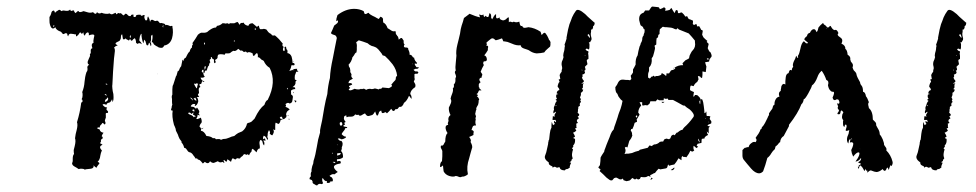

<svg xmlns="http://www.w3.org/2000/svg" viewBox="-20 -532 2980 586"><path d="M142 -445Q135 -445 132 -459Q131 -462 131 -470V-480Q132 -481 134 -485L136 -490Q137 -497 141 -499Q145 -501 146 -498L147 -495L148 -493L152 -497L157 -500Q162 -505 167 -498Q171 -500 174 -500L181 -499Q190 -498 194 -503Q196 -497 199 -499L202 -500H206Q206 -495 211 -492Q218 -500 220 -498L221 -496L224 -495Q228 -495 235 -498L242 -496L249 -494Q257 -492 264 -495Q266 -492 270 -490Q274 -489 276 -495Q282 -488 290 -493L296 -491L302 -490Q307 -489 315 -491Q319 -487 324 -489L328 -491Q332 -493 333 -493L335 -488L336 -489L338 -490L340 -492Q341 -493 345 -491Q348 -493 351 -490L354 -487L357 -485Q358 -485 359 -486Q361 -488 362 -490Q366 -490 367 -489L371 -485Q374 -482 379 -483Q380 -489 388 -487Q387 -485 387 -482Q389 -480 390 -480Q393 -480 394 -481Q396 -483 396 -486L402 -487H409Q410 -483 414 -484L417 -486Q421 -486 422 -485Q419 -480 422 -474Q424 -467 429 -471L430 -477Q430 -480 432 -482Q436 -474 436 -474L438 -465Q440 -474 447 -471L450 -469L453 -468Q455 -467 459 -469Q461 -469 463 -467L466 -464Q467 -460 472 -462L476 -461L480 -460Q484 -459 485 -455Q488 -458 500 -452Q501 -453 505 -453Q508 -453 506 -451Q510 -433 505 -415Q499 -396 481 -393Q478 -385 471 -386L465 -387L460 -390L456 -392L452 -395Q449 -396 447 -402L445 -403H443Q447 -417 445 -426Q440 -424 441 -417V-410Q441 -408 439 -404Q444 -395 440 -391Q440 -392 438.5 -396Q437 -400 436 -402Q434 -400 433 -398V-396L432 -394Q427 -392 426 -399L424 -406Q423 -408 420 -411Q420 -410 418 -400Q415 -404 413 -415L412 -422V-429Q409 -428 407 -421L406 -415L405 -409L407 -406L410 -403Q413 -398 412 -397Q407 -403 399 -398L395 -402V-406L394 -410Q392 -419 387 -412V-413Q381 -403 378 -412Q377 -413 375 -411L374 -409L373 -408L371 -410L368 -411Q365 -412 364 -415Q357 -409 355 -414L354 -420L353 -427Q349 -427 349 -418Q349 -413 347 -411Q346 -407 340 -405Q326 -399 339 -394Q337 -392 336 -392H334L333 -391Q330 -388 328 -387Q332 -382 330 -371L329 -362L328 -354Q327 -340 325 -313L324 -293L323 -274Q322 -271 323 -262L324 -254L326 -245Q328 -224 323 -221Q323 -228 322 -229Q319 -223 316 -220Q312 -218 310 -218Q305 -216 305 -212Q298 -215 296 -214Q292 -214 294 -211L298 -207Q302 -204 307 -204Q304 -199 305 -198L306 -196L308 -194Q312 -190 308 -187Q305 -188 303.5 -186.5Q302 -185 303 -181V-173Q302 -171 301 -167.5Q300 -164 300 -163Q304 -156 300 -152L298 -153L296 -155Q294 -158 292 -156L290 -153L287 -150Q284 -147 285 -143Q279 -144 276 -141Q279 -138 284 -137Q286 -128 296 -127Q289 -117 291 -115H292L293 -114Q294 -113 293 -109Q288 -107 288 -103V-99Q287 -97 285 -95L289 -93L293 -90Q279 -85 291 -73Q290 -71 288 -65L286 -56Q285 -45 278 -38Q286 -35 282 -31L280 -29L278 -26Q275 -23 275 -20Q268 -23 266 -28Q267 -18 257 -17L248 -16Q247 -16 243.5 -15.5Q240 -15 239 -14Q236 -17 230 -17H225L220 -16L214 -20L207 -24Q200 -28 200 -34Q202 -38 202 -41V-48Q202 -58 206 -62Q205 -66 205 -74L208 -86Q212 -102 209 -110L211 -123L214 -135Q218 -151 215 -159Q224 -188 228 -219Q232 -220 232 -224Q232 -228 229 -229Q232 -234 232 -240V-246L231 -251Q237 -266 238 -282L240 -297Q242 -307 244 -312Q246 -314 247 -318V-323Q245 -331 252 -334Q244 -339 250 -350L252 -355L254 -359Q256 -364 254 -367Q257 -368 257 -371V-376Q256 -383 262 -385Q260 -391 260 -395Q262 -401 266 -402Q264 -406 266 -414L267 -419L268 -423Q267 -430 251 -424Q252 -429 250.5 -431.5Q249 -434 247 -433Q241 -431 239 -423L236 -426L235 -429V-431Q235 -436 230 -428Q229 -430 227 -432Q226 -433 225 -433Q223 -433 220 -427L216 -423Q214 -421 212 -421V-427Q208 -427 205 -428L197 -429Q190 -430 188 -421Q186 -423 186 -425L185 -429Q182 -432 178 -430L175 -428Q172 -428 171 -429Q170 -431 166 -435L159 -438Q150 -443 149 -449Q145 -445 142 -445ZM308 -235 306 -231 302 -228Q299 -223 301 -221Q308 -223 309 -227Q312 -230 308 -235ZM377 -416Q381 -419 378 -425Q375 -421 377 -416ZM299 -245 301 -243 303 -241Q304 -240 306 -241Q303 -246 299 -245ZM143 -450Q147 -451 145 -456Q141 -452 143 -450ZM308 -274Q306 -278 302 -276Q304 -273 308 -274ZM478 -448Q478 -454 479 -456Q474 -452 478 -448ZM461 -305V-308Q460 -306 461 -305ZM466 -359V-358Z M505 -195H503Q501 -196 503 -201L504 -204V-206L505 -210L506 -213Q505 -215 505 -222V-230Q503 -239 506 -243V-259Q506 -270 509 -274L517 -299L519 -302L520 -306Q522 -312 522 -314Q526 -315 528 -322L530 -326Q531 -328 533 -330L534 -335L535 -340Q537 -347 536 -350L540 -346Q541 -354 547 -356L552 -366Q555 -372 559 -375Q561 -384 566 -387Q565 -393 569 -397Q569 -398 567 -400L576 -413L584 -426Q593 -434 599 -432H604Q606 -432 612 -434L618 -439L624 -443Q632 -448 639 -448Q641 -450 642 -453Q652 -454 659 -461H664L668 -460L674 -461Q677 -461 679 -458Q680 -462 686 -461H695Q703 -465 705 -465Q707 -464 711 -456Q712 -460 716 -462H719Q723 -462 724 -463Q725 -456 738 -453Q740 -461 751 -461L757 -456L764 -450L767 -452L770 -454Q771 -448 772.5 -445Q774 -442 778 -443H781L785 -444Q787 -444 793 -442L796 -438L799 -434Q803 -430 808 -428Q809 -422 819 -424Q823 -421 832 -412L837 -406L843 -399L842 -396V-393Q843 -390 846 -389Q841 -381 846 -376Q850 -377 849 -381V-384L848 -387Q851 -392 853 -388Q854 -387 854 -382Q859 -380 857 -370Q866 -369 870 -359L872 -350L873 -340H875L878 -339Q880 -335 878.5 -333.5Q877 -332 871 -333Q869 -333 869 -331Q868 -323 863 -315Q869 -318 873 -318Q874 -322 887 -322Q885 -317 891 -314Q889 -313 886 -313H884L882 -307L880 -302Q879 -295 880 -289L886 -287Q881 -284 882 -280Q882 -276 881 -275Q880 -271 873 -266Q879 -266 880 -265Q881 -264 881 -260H878L874 -259Q869 -257 868 -255Q869 -245 868 -244Q874 -241 874 -236L873 -229L872 -223Q871 -218 864 -216Q859 -221 851 -214Q855 -210 851 -206Q862 -202 864 -197Q855 -194 853 -183Q856 -178 853 -174Q852 -172 846 -168Q841 -170 841 -175Q838 -177 836 -175L834 -173Q834 -172 836 -170Q839 -168 842 -170Q842 -167 841 -166L839 -167Q836 -167 835 -160Q831 -151 827 -155L825 -156L823 -157Q822 -158 821 -157Q820 -154 820 -147V-136Q819 -134 817 -136L815 -137L814 -138L815 -134L816 -129Q815 -128 814 -124L813 -122L811 -119L808 -120Q805 -122 803 -124Q806 -128 801 -135Q797 -128 797 -124V-121Q797 -118 796 -116V-114L797 -111Q799 -108 797 -105L794 -109L792 -113Q790 -116 785 -118Q782 -113 783 -109Q783 -105 788 -110Q789 -107 791 -103H783Q789 -98 786 -88Q783 -91 782 -95L781 -100Q779 -104 775 -105Q771 -100 772 -93L773 -86V-79Q766 -79 763 -67Q754 -76 751 -78Q748 -76 748 -73V-70L746 -68Q744 -66 743 -64L740 -58Q737 -61 736 -61Q734 -61 733 -60Q731 -58 728 -62L725 -61L723 -60Q721 -56 719 -55L716 -53L714 -51Q713 -48 710 -48L706 -49Q703 -50 698 -45Q691 -50 689 -48L687 -44L686 -41L685 -38L680 -42L674 -46L673 -42L671 -38L667 -41L664 -44Q661 -42 663 -40L664 -38L665 -35Q663 -35 662 -36L659 -38Q651 -34 645 -40L638 -37L633 -35Q627 -34 621 -40Q616 -29 605 -38Q600 -33 599 -33L594 -39L590 -43Q586 -45 584 -45Q582 -50 577 -48L574 -53L570 -58Q566 -65 560 -67Q555 -67 551 -74L548 -78Q547 -80 542 -81Q540 -91 534 -97V-100Q534 -101 532 -103Q528 -107 525 -115L523 -121L520 -127L517 -133L516 -139Q514 -145 511 -151Q504 -177 507 -194ZM562 -208Q564 -206 566 -206H569Q572 -206 578 -200L580 -202L581 -204L584 -200L587 -195Q590 -190 586 -186L587 -184L588 -183Q590 -181 588 -179L586 -181L583 -182Q583 -174 580 -172Q579 -170 580 -169Q581 -168 584 -169L589 -171L593 -173Q598 -160 594 -156L592 -154L591 -152Q589 -148 589 -145Q596 -141 593 -133Q603 -132 610 -117Q624 -116 630 -110Q636 -112 639 -107Q653 -109 654 -105L659 -107Q661 -108 664 -108Q671 -108 680 -112L687 -115L695 -117L701 -122L707 -126Q711 -128 719 -131Q731 -140 734 -155L738 -157L742 -158Q748 -160 750 -163L754 -167Q755 -168 757 -170L758 -172Q772 -201 787 -212Q791 -225 797 -227Q825 -282 803 -325Q791 -332 785 -346L782 -348L778 -350L775 -353L773 -355Q770 -358 767 -357Q768 -372 762 -369L755 -361Q750 -363 752 -368Q741 -376 734 -371Q731 -377 725 -373L722 -375L720 -377Q717 -379 715 -377L707 -383Q699 -374 692 -377L687 -374L682 -370Q679 -369 675 -369H671Q668 -371 666 -365Q647 -369 645 -363L644 -359V-356Q643 -352 636 -349Q641 -341 635 -339Q633 -341 633 -343V-348Q634 -351 628 -353L627 -355V-356Q627 -358 625 -358Q623 -356 623 -355L624 -353V-352Q617 -351 622 -342Q618 -339 618 -332Q615 -331 613 -324L612 -320L610 -316Q605 -318 605 -313L604 -310Q602 -308 601 -308V-319Q599 -320 597 -318Q595 -314 596 -313Q599 -312 601 -306L602 -302L605 -298Q603 -296 599 -295H592Q593 -291 598 -285L596 -282L595 -278Q593 -274 590 -276Q588 -274 589 -271L591 -269V-266Q585 -265 587 -253Q588 -249 587 -248L586 -246L585 -245Q582 -244 588 -236H580Q583 -234 584 -229Q585 -227 585 -222Q582 -210 574 -208L576 -214Q567 -217 562 -208ZM554 -186 558 -183 563 -181Q570 -178 571 -174L574 -176L578 -177Q576 -178 573 -180Q570 -182 569 -182Q571 -188 570 -189L565 -184Q557 -192 554 -186ZM577 -276H575Q573 -278 572 -276Q577 -266 580 -262Q582 -264 582 -268L583 -272Q583 -274 585 -276Q579 -279 577 -276ZM573 -195V-197Q570 -199 568 -197Q567 -197 567 -195L569 -193Q570 -192 574 -192ZM576 -234 574 -233 573 -232Q571 -232 571 -230L575 -227L579 -224Q580 -228 576 -234ZM608 -328Q608 -332 604 -328Q604 -322 605 -319Q608 -324 608 -328ZM560 -234 569 -225Q567 -234 560 -234ZM605 -403 603 -400Q602 -399 604 -395Q607 -399 605 -403ZM597 -286Q601 -280 604 -283Q598 -287 597 -286ZM759 -446 758 -445 757 -443 759 -441 761 -442V-444ZM601 -142 592 -139Q599 -138 601 -142ZM882 -219 884 -222 885 -224 882 -225 878 -226Q878 -225 879.5 -223Q881 -221 882 -219ZM858 -259Q859 -263 856 -264Q855 -260 858 -259ZM863 -166V-168L862 -171Q860 -166 863 -166ZM862 -178Q861 -178 860 -179Q859 -180 858 -181Q858 -177 862 -178ZM694 -409V-404L696 -406L697 -408Q695 -408 694 -409ZM878 -317Q876 -319 875 -321Q876 -317 878 -317ZM874 -345 875 -344Q876 -344 876 -345Q875 -346 874 -345ZM875 -250 874 -248H876Q876 -250 877 -252ZM853 -175V-173L854 -174Q853 -174 853 -175Z M926 9 927 8 929 6Q927 -3 931 -9Q930 -14 933 -25L936 -33L937 -41Q943 -59 947 -84L951 -106L957 -128Q956 -134 959 -146L961 -155L963 -164L970 -205Q974 -227 979 -245Q981 -271 987 -294Q988 -319 996 -355L1002 -386L1008 -416Q1006 -424 1001 -425L995 -427Q991 -429 990 -431L995 -442L1000 -454L1004 -457L1009 -461Q1014 -466 1010 -470Q1009 -469 1006 -467Q1006 -475 1010 -486Q1035 -505 1061 -505Q1077 -505 1090 -498Q1092 -490 1094 -489Q1096 -489 1099 -490L1102 -492L1105 -493Q1107 -488 1125 -480Q1126 -479 1130 -477L1136 -474L1139 -478L1141 -481Q1148 -479 1149 -474V-468L1150 -463Q1158 -460 1163 -446L1168 -443L1174 -439Q1180 -435 1186 -437L1188 -435Q1187 -428 1191 -425L1192 -423L1194 -421Q1196 -418 1197 -411Q1203 -417 1206 -416Q1207 -416 1212 -408V-402Q1212 -398 1215 -397L1214 -395L1213 -393Q1212 -390 1214 -388L1218 -387H1222Q1227 -385 1226 -381Q1231 -372 1230 -365Q1235 -365 1238 -361Q1240 -356 1244 -356Q1244 -352 1247 -347L1250 -343L1253 -340Q1251 -336 1250 -337L1248 -338H1246Q1245 -337 1247 -333L1249 -330L1251 -327Q1256 -327 1259 -326Q1256 -322 1252 -322H1248L1242 -319Q1247 -313 1250 -314H1254L1257 -311Q1255 -306 1252 -307H1248L1245 -306V-293Q1247 -291 1245 -288L1243 -283Q1245 -280 1247 -276Q1249 -271 1247 -266Q1233 -257 1232 -245Q1237 -240 1236 -230Q1233 -234 1232 -235L1231 -237Q1229 -239 1228 -239Q1222 -224 1213 -218Q1208 -204 1199 -206L1196 -203L1194 -200Q1191 -198 1187 -199Q1181 -187 1174 -200Q1170 -194 1161 -186L1159 -188L1156 -190Q1149 -185 1145 -188V-190L1144 -192Q1144 -194 1143.5 -194.5Q1143 -195 1142 -194Q1138 -192 1137 -190L1135 -184Q1132 -176 1129 -181L1127 -186L1125 -192Q1120 -183 1116 -181Q1104 -177 1103 -178Q1099 -178 1094 -186L1088 -183L1083 -180Q1077 -177 1074 -182Q1069 -180 1064 -183Q1060 -176 1052 -176H1045Q1042 -176 1038 -174Q1037 -176 1037 -180Q1029 -178 1030 -173Q1028 -168 1035 -160Q1033 -158 1030 -157Q1034 -153 1032 -151L1029 -150Q1027 -148 1029 -146Q1030 -146 1040 -144Q1039 -141 1037 -141H1035L1033 -140Q1033 -136 1028 -131L1025 -127Q1023 -125 1023 -122Q1031 -114 1036 -115Q1036 -111 1032 -110L1028 -108L1024 -107H1021L1018 -109Q1014 -110 1011 -109Q1016 -101 1022 -102Q1029 -95 1023 -82Q1024 -78 1021 -71Q1027 -66 1027 -52Q1021 -46 1009 -46Q1007 -43 1010 -39Q1014 -42 1018 -40Q1022 -39 1019 -33Q984 -28 1011 -7L1009 -6Q1008 -5 1005.5 -3.5Q1003 -2 1001 0Q997 -1 993 0L990 2L986 4Q986 5 988 7L990 8L992 9Q996 13 996 18Q996 24 989 21Q988 28 977 26L978 24V21Q971 22 965 11Q961 16 966 27Q965 28 964 29Q963 30 962 30L957 29Q951 29 948 34Q944 34 941 31L937 29L934 26Q935 22 932 18Q931 17 925 15Q924 13 926 9ZM1055 -274 1051 -272 1046 -270Q1043 -268 1049 -264L1046 -261Q1045 -260 1045 -260Q1045 -258 1044 -258Q1048 -255 1053 -257L1058 -259L1062 -261Q1075 -257 1082 -261Q1083 -260 1085 -260Q1089 -262 1092 -261L1095 -259L1099 -258Q1102 -261 1109 -261L1115 -260L1121 -261Q1124 -263 1129 -261L1136 -259L1138 -261H1142Q1146 -262 1147 -265L1157 -264L1167 -263L1171 -265L1174 -267Q1179 -270 1174 -273Q1179 -280 1187 -288L1188 -292V-295Q1190 -300 1192 -301Q1190 -320 1178 -336L1167 -349L1155 -361L1152 -362L1148 -363Q1146 -368 1139 -376L1134 -382L1128 -387L1121 -390L1114 -392Q1107 -395 1102 -400L1088 -405L1075 -409L1071 -406L1067 -403Q1070 -396 1069 -388V-380L1068 -372Q1064 -371 1061 -364L1058 -360L1055 -356Q1055 -353 1054 -351L1051 -344Q1046 -336 1044 -335L1045 -329L1048 -324Q1050 -315 1049 -312Q1052 -308 1053 -304Q1050 -298 1057 -292Q1055 -291 1052 -289Q1049 -287 1048 -287Q1043 -282 1044 -278Q1054 -280 1055 -274ZM1017 -156Q1016 -152 1020 -148Q1028 -150 1023 -159Q1017 -160 1017 -156ZM1015 -65 1012 -64H1009V-57L1012 -58L1016 -59Q1017 -60 1021 -63Q1019 -65 1015 -65ZM1000 -38H996Q995 -37 998 -36L1000 -35L1001 -34L1004 -37ZM1012 -87Q1010 -92 1008 -92Q1011 -89 1012 -87ZM995 -62V-66Q991 -65 995 -62ZM1238 -337 1240 -336Q1241 -336 1239 -338Q1239 -337 1238 -337ZM1009 -52 1011 -51Q1011 -52 1010 -53Q1010 -52 1009 -52ZM1010 -75 1011 -74Q1011 -75 1010 -75ZM1003 -56Z M1654 -415 1650 -423Q1645 -432 1642 -432Q1639 -432 1633 -425Q1631 -431 1630 -435Q1612 -447 1593 -449L1588 -448L1582 -447Q1575 -447 1574 -453Q1569 -451 1567 -457L1566 -461L1565 -466Q1555 -462 1548 -466Q1544 -463 1541 -465L1537 -466Q1535 -466 1533 -464V-479Q1530 -479 1528 -477L1524 -473Q1518 -469 1514 -470Q1503 -473 1505 -479Q1497 -474 1495 -477Q1494 -478 1494 -482V-489Q1491 -488 1487 -482L1485 -478L1482 -473Q1481 -474 1479 -478V-483Q1479 -490 1474 -492Q1472 -484 1471 -481Q1467 -478 1462 -484L1459 -480L1456 -483V-486L1455 -488Q1452 -485 1449 -486L1445 -487L1442 -488L1444 -483L1445 -479Q1431 -482 1413 -490Q1412 -489 1410 -487.5Q1408 -486 1404 -483Q1400 -480 1396 -477L1393 -466L1389 -454Q1386 -445 1384 -429L1380 -412L1376 -396Q1371 -376 1373 -362L1371 -340Q1369 -326 1371 -317Q1367 -313 1369 -308L1371 -303L1372 -298L1370 -293V-286Q1370 -279 1365 -274Q1367 -266 1362 -262Q1364 -256 1360 -246L1357 -238Q1357 -237 1356 -234Q1356 -232 1355 -231Q1359 -225 1356 -217L1353 -210L1350 -204Q1349 -192 1355 -181Q1346 -174 1349 -163L1348 -160L1347 -157Q1346 -155 1348 -151Q1339 -150 1340 -141Q1340 -139 1342 -133L1344 -129L1346 -126Q1339 -120 1339 -100L1336 -95L1334 -91Q1331 -86 1326 -88Q1324 -82 1327 -78L1329 -74L1330 -71V-55L1329 -40Q1323 -37 1323 -23Q1325 -21 1327 -23L1329 -25L1332 -27L1333 -17L1334 -9Q1339 1 1351 5Q1364 9 1371 5L1376 6L1381 8Q1386 10 1390 7Q1397 8 1407 1L1408 -1Q1403 -23 1412 -49Q1415 -59 1416 -64Q1417 -68 1420 -78Q1424 -85 1416 -99Q1420 -103 1412 -114L1419 -117L1425 -120V-125L1426 -130Q1424 -135 1419 -135L1421 -141L1423 -146Q1426 -150 1433 -149Q1431 -155 1431 -156V-162Q1433 -168 1431 -171L1433 -177L1432 -178V-180Q1432 -183 1430 -183L1431 -187L1432 -192Q1432 -195 1434 -197Q1433 -200 1434 -203L1436 -207L1439 -212Q1441 -218 1441 -224V-226L1442 -227Q1443 -228 1442 -230Q1440 -235 1435 -239H1437Q1441 -242 1434 -245Q1438 -246 1440 -252L1442 -256H1447Q1450 -256 1449 -257L1447 -259L1445 -260Q1443 -262 1443 -264V-265Q1440 -266 1442 -270L1441 -271Q1441 -274 1442 -276Q1444 -280 1447 -281L1444 -285L1443 -289Q1443 -294 1451 -296L1450 -299L1451 -301L1452 -303Q1453 -305 1447 -313Q1451 -324 1457 -334Q1454 -336 1455 -339V-341L1456 -344L1459 -345H1462Q1465 -346 1466 -349Q1466 -361 1458 -363L1464 -371L1469 -379V-384L1470 -389Q1469 -394 1464 -392L1465 -394L1466 -397Q1466 -399 1464 -401L1469 -406L1474 -410Q1479 -415 1483 -415Q1487 -415 1493 -409Q1499 -410 1512 -415Q1514 -412 1516 -406Q1519 -406 1529 -404L1542 -399Q1557 -392 1569 -394Q1570 -387 1579 -384L1588 -381Q1594 -379 1595 -378Q1606 -370 1618 -369L1630 -370L1641 -372Q1645 -378 1650 -382L1659 -390L1660 -395V-400Q1661 -404 1658 -408Q1655 -410 1654 -415Z M1644 -58Q1648 -68 1649 -75L1651 -84L1653 -93V-96L1654 -100Q1654 -104 1656 -106Q1656 -110 1658 -124Q1659 -135 1663 -142Q1663 -155 1664 -160Q1666 -156 1668 -150L1671 -152L1674 -154Q1670 -156 1671 -163L1674 -161L1676 -159Q1678 -161 1677 -162L1676 -164V-166H1671Q1668 -165 1666 -167L1667 -172V-177H1671L1674 -176Q1674 -177 1672 -181L1675 -186L1677 -190Q1676 -192 1673 -189L1671 -187L1670 -186Q1668 -188 1669 -192L1670 -195L1671 -198Q1669 -204 1673 -210L1674 -214L1675 -217Q1677 -222 1680 -224Q1675 -227 1676 -228L1678 -229L1680 -231Q1676 -235 1678 -243L1680 -244L1684 -245Q1683 -246 1681 -246Q1680 -247 1679 -247Q1680 -256 1687 -257Q1688 -261 1682 -267Q1682 -272 1684 -276L1685 -279L1687 -281Q1689 -283 1685 -289Q1686 -290 1688 -290L1690 -291Q1688 -301 1688 -303L1691 -309Q1696 -314 1694 -318Q1697 -322 1695 -330Q1693 -336 1695 -344L1698 -351L1700 -358Q1698 -362 1700 -370L1702 -377L1703 -383V-386L1704 -390Q1704 -395 1703 -396L1705 -401L1707 -407Q1710 -415 1709 -417Q1714 -446 1718 -458L1722 -468L1726 -479Q1731 -490 1737 -498Q1743 -509 1766 -489L1774 -481L1783 -473Q1785 -471 1788 -468.5Q1791 -466 1792.5 -464.5Q1794 -463 1795 -463Q1795 -454 1790 -452Q1791 -449 1789 -445Q1788 -441 1784 -442V-435L1783 -429Q1783 -423 1785 -417Q1786 -414 1785 -410L1783 -407L1781 -403H1777Q1780 -398 1779 -392V-387L1778 -382Q1776 -380 1775 -382L1773 -383Q1770 -385 1767 -381L1771 -377L1774 -376L1776 -375V-372Q1775 -371 1775 -370L1776 -361V-352Q1770 -350 1771 -346L1772 -341L1773 -336L1771 -334L1769 -332L1765 -328L1766 -325L1767 -321Q1767 -317 1763 -316Q1770 -308 1757 -304Q1760 -299 1756 -295Q1756 -294 1759 -289L1761 -287Q1762 -286 1762 -283L1759 -280L1757 -279L1754 -276L1757 -277H1758L1762 -278Q1759 -275 1759 -272V-268Q1760 -264 1756 -261Q1756 -259 1758 -259H1760Q1759 -251 1753 -249V-242Q1751 -236 1750 -235L1751 -233L1752 -231Q1754 -229 1752 -227Q1750 -226 1752 -224L1753 -222V-220Q1748 -218 1750 -209Q1745 -207 1745 -205V-202Q1745 -199 1744 -198V-192Q1742 -189 1744 -187L1745 -186L1747 -184Q1750 -180 1743 -176L1745 -174L1747 -171Q1736 -165 1744 -157L1738 -154Q1740 -152 1739 -148V-145L1740 -142L1738 -141Q1736 -140 1735 -140Q1736 -138 1737.5 -136Q1739 -134 1739 -133Q1733 -128 1729 -127Q1734 -120 1735 -115Q1733 -113 1730 -112Q1730 -109 1734 -109Q1736 -107 1735 -100Q1734 -92 1729 -88Q1731 -86 1729 -83L1727 -81L1726 -78L1728 -77L1729 -76L1727 -69L1726 -63Q1725 -56 1728 -49Q1728 -48 1724 -44Q1725 -42 1723 -40L1720 -38L1718 -37Q1720 -36 1721 -36Q1722 -35 1723 -35L1720 -28Q1718 -22 1719 -20Q1717 -20 1714 -17L1711 -16H1709Q1705 -15 1704 -12Q1690 -12 1688 -21Q1687 -21 1687 -22Q1681 -20 1680 -20L1678 -21L1676 -22Q1672 -25 1667 -20Q1667 -24 1664 -25L1660 -27Q1654 -30 1655 -36Q1639 -47 1644 -58ZM1773 -425Q1779 -417 1780 -416Q1782 -420 1777 -428Q1776 -428 1775 -427Q1774 -426 1773 -425ZM1678 -211Q1677 -211 1675 -209L1677 -208Q1679 -210 1678 -211ZM1765 -364V-362Q1766 -361 1767 -361L1766 -363ZM1756 -317Q1757 -318 1758 -318Q1756 -320 1755 -319Q1756 -318 1756 -317Z M1806 -21 1808 -24 1811 -28Q1811 -29 1811.5 -32Q1812 -35 1812.5 -40.5Q1813 -46 1813 -51L1815 -55L1818 -60L1824 -69L1825 -74L1827 -79L1831 -90L1835 -100L1840 -112Q1842 -117 1844 -123Q1847 -131 1853 -137Q1854 -143 1859 -156L1862 -165L1865 -174L1867 -181L1869 -187Q1869 -188 1874 -200Q1878 -212 1880 -224L1875 -228L1871 -233Q1867 -237 1865 -244Q1865 -245 1864 -246Q1858 -250 1858 -266L1863 -273L1867 -281Q1872 -290 1882 -289L1891 -288H1897L1903 -287L1905 -289L1907 -291L1906 -296L1905 -301L1909 -306L1912 -311V-320L1916 -327L1920 -335Q1919 -353 1926 -363Q1928 -376 1932 -390L1934 -394L1935 -397Q1935 -400 1938 -404L1940 -410Q1940 -420 1944 -423L1945 -428L1947 -433Q1948 -439 1947 -443H1945Q1944 -446 1942 -450L1939 -452L1935 -455L1933 -462L1931 -470Q1929 -489 1944 -493L1947 -497L1949 -500H1961Q1968 -512 1971 -512L1981 -511L1990 -510L1992 -508L1994 -504Q2001 -506 2007 -510L2009 -508L2011 -507V-503L2010 -499Q2019 -500 2024 -502Q2027 -505 2029 -508Q2031 -504 2034.5 -498.5Q2038 -493 2039 -492L2041 -497L2043 -501H2046L2048 -500L2049 -496V-493Q2051 -491 2052 -492H2054Q2055 -493 2057 -493.5Q2059 -494 2061 -494L2067 -488L2072 -481L2074 -482Q2076 -482 2077 -483L2079 -479L2082 -474Q2083 -474 2087 -472.5Q2091 -471 2095 -469V-463Q2093 -458 2098 -456Q2100 -456 2101 -457L2103 -458L2105 -459Q2106 -458 2108 -451Q2109 -452 2114 -452L2117 -447L2120 -441L2123 -440L2125 -438L2124 -432L2123 -426L2125 -422L2127 -418L2132 -413L2139 -407Q2137 -405 2137 -404L2140 -401L2143 -398Q2141 -388 2140 -385Q2142 -380 2145 -375Q2147 -373 2148 -373Q2154 -362 2151 -358L2149 -356L2148 -354L2146 -352L2145 -348L2144 -344L2138 -343L2132 -342L2134 -335L2136 -329Q2136 -328 2134 -312L2129 -313L2124 -314V-304L2123 -295Q2121 -293 2119 -295L2118 -297L2117 -298Q2116 -298 2115 -299Q2112 -300 2110 -300L2111 -295L2112 -290L2110 -286L2108 -282Q2100 -277 2097 -269L2093 -270L2089 -271Q2086 -270 2086 -257Q2090 -254 2098 -251L2097 -245L2096 -238L2098 -237L2100 -240L2101 -242H2105L2109 -241L2112 -238L2115 -235Q2118 -232 2118 -228L2120 -229H2123Q2127 -220 2128 -208Q2130 -194 2130 -187Q2132 -186 2134 -189V-191H2136Q2136 -181 2137 -178H2142L2148 -177L2146 -169L2148 -166L2151 -162V-156L2148 -154L2145 -153Q2141 -152 2139 -148L2143 -147L2147 -146L2143 -142V-125L2137 -131L2138 -128V-125L2140 -123L2141 -120L2137 -118L2134 -116Q2130 -113 2130 -109H2126L2122 -108Q2121 -105 2121 -96L2109 -93Q2108 -90 2106 -88Q2110 -84 2111 -84L2108 -82L2106 -80L2102 -83L2100 -85L2097 -87Q2095 -77 2099 -73Q2096 -70 2092 -69Q2090 -71 2087 -72Q2084 -64 2075 -52L2071 -53H2068Q2067 -52 2065 -54L2063 -55L2062 -56Q2062 -55 2061 -53Q2060 -52 2060 -51V-43L2055 -46L2051 -49Q2043 -35 2038 -30Q2027 -28 2022 -26L2021 -28L2020 -30L2019 -29Q2018 -28 2018 -27L2017 -23Q2016 -19 2012 -18Q2008 -17 1995 -15Q1994 -15 1993 -16Q1992 -16 1990 -17Q1984 -11 1979 -4Q1976 -4 1972 -1L1968 1L1964 3L1965 5V8L1962 6L1958 5Q1952 11 1936 8L1933 14Q1932 14 1930 15L1928 16Q1925 15 1923 13L1921 14L1918 16L1915 14Q1912 13 1910 11L1906 15Q1905 16 1903 18L1901 19L1897 20L1892 21L1883 18L1882 15L1881 13L1875 16L1873 15H1870Q1869 15 1868 16Q1869 15 1870 15Q1868 13 1861 10Q1858 10 1854 12L1849 18Q1844 20 1839 16L1835 13L1831 10L1821 0L1810 -10L1812 -13L1813 -15L1810 -17Q1808 -19 1806 -21ZM1886 -62 1892 -63H1898L1909 -65L1914 -67L1919 -69Q1927 -71 1930 -72L1932 -74L1933 -75Q1946 -78 1957 -81L1960 -85L1962 -88Q1964 -88 1967 -87Q1968 -86 1969 -86L1973 -89L1976 -91Q1986 -91 1994 -99L1999 -100H2004L2006 -104L2008 -107L2011 -108L2014 -109L2022 -107Q2024 -108 2026 -110L2028 -115Q2029 -119 2035 -121Q2037 -121 2039 -119L2045 -127H2047L2051 -130L2055 -133L2059 -135L2063 -136Q2065 -138 2066 -141Q2068 -142 2068 -143Q2083 -156 2095 -173Q2099 -177 2097 -183Q2094 -190 2085 -198L2076 -204L2069 -210H2065L2049 -219L2034 -227H2020L2018 -231H2015L2013 -230Q2007 -232 2006 -232V-229L2005 -226H1992Q1989 -227 1987 -229L1984 -226L1983 -225Q1982 -224 1982 -223H1965Q1963 -216 1962 -215L1958 -212L1955 -210Q1952 -212 1948 -211L1944 -210Q1941 -210 1940 -211V-220H1932L1935 -214L1936 -212L1937 -210Q1928 -200 1928 -188Q1931 -185 1932 -182L1923 -167L1924 -164V-160L1921 -159L1917 -157L1914 -147L1910 -138H1906V-136L1905 -133Q1907 -132 1909 -126V-122L1910 -119Q1907 -109 1902 -104L1900 -100L1899 -96L1897 -89L1895 -82Q1893 -82 1891 -84Q1890 -84 1889 -83Q1888 -82 1887 -81Q1892 -72 1886 -62ZM1958 -304V-295L1961 -294L1963 -292L1966 -295L1968 -298H1971L1974 -301L1976 -300L1978 -298L1983 -300H1988Q1996 -302 1998 -304L1999 -307L2000 -309L2007 -305L2013 -300L2014 -304V-308H2022L2028 -317L2031 -318L2035 -319Q2040 -321 2041 -324L2040 -325H2038Q2051 -334 2065 -333L2063 -339L2068 -344L2072 -348L2078 -351L2083 -354L2084 -359L2085 -363L2089 -371Q2090 -373 2092 -376Q2094 -378 2094 -378Q2104 -388 2101 -404V-408Q2098 -412 2091.5 -419.5Q2085 -427 2082 -430L2052 -442L2050 -444L2048 -446L2044 -442L2038 -444L2034 -446Q2028 -448 2024 -448L2014 -449H2009L2006 -450H2002L1998 -446L1994 -443L1993 -435V-428Q1992 -428 1991 -427Q1990 -426 1989 -425V-422L1988 -418Q1987 -417 1984 -415Q1983 -410 1983 -396Q1979 -394 1978 -393Q1978 -389 1979 -387V-383Q1977 -373 1973 -360L1971 -357L1969 -354Q1971 -336 1961 -326V-319Q1961 -314 1960 -313Q1958 -309 1958 -304ZM2027 -13 2033 -17 2038 -21V-17L2034 -13Q2031 -12 2027 -13ZM2116 -217 2115 -216 2117 -214Q2118 -221 2117 -227L2114 -221L2115 -219ZM2116 -97Q2115 -103 2111 -109Q2109 -104 2116 -97ZM1922 -173Q1927 -176 1924 -180Q1918 -178 1922 -173ZM1965 16 1967 13 1969 10 1972 13Q1968 17 1965 16ZM1999 -221H2008Q2002 -215 1999 -221ZM2142 -349V-355Q2139 -354 2137 -352Q2138 -351 2142 -349ZM2145 -158Q2143 -159 2141 -161Q2141 -159 2145 -158ZM2037 -325H2038Q2038 -322 2035 -324ZM2134 -171 2132 -169Q2136 -169 2134 -171ZM1988 -21Z M2701 -25 2698 -28 2695 -21Q2693 -15 2693 -13L2689 -21L2686 -18L2685 -15Q2684 -13 2682 -11Q2678 -9 2674 -16Q2663 -7 2655 -7Q2650 -7 2638 -12Q2634 -12 2627 -5V-9Q2627 -12 2628 -12Q2628 -11 2624 -11L2622 -17L2621 -14Q2619 -12 2618 -10Q2616 -15 2612 -21Q2607 -27 2606 -27Q2603 -27 2601 -16Q2599 -20 2598 -23H2601V-27Q2614 -33 2600 -35Q2599 -36 2601 -38L2604 -40Q2609 -44 2608 -50Q2600 -39 2591 -39Q2599 -49 2602 -58Q2605 -67 2600 -67Q2594 -67 2584 -54L2582 -59L2580 -64Q2578 -72 2578 -74L2582 -83Q2584 -89 2584 -91Q2585 -95 2582 -97Q2579 -99 2574 -97Q2574 -101 2576 -107Q2573 -108 2571 -103L2570 -98L2569 -94Q2563 -101 2566 -114L2570 -124L2572 -135Q2561 -130 2561 -135L2562 -138L2563 -142Q2565 -146 2563 -151Q2558 -154 2558 -145Q2553 -145 2553 -154V-161Q2553 -164 2554 -165Q2549 -170 2550 -177L2551 -183L2554 -189Q2553 -191 2550 -194Q2549 -195 2548 -195L2546 -193L2545 -188Q2544 -181 2536 -184V-186L2537 -188Q2543 -195 2539 -198L2538 -199L2537 -201Q2536 -203 2538 -208L2537 -210L2536 -212Q2535 -215 2536 -218Q2538 -214 2540 -216Q2542 -216 2542 -220Q2542 -222 2540 -226Q2539 -229 2534 -229Q2524 -222 2521 -234Q2529 -251 2523 -252H2519L2515 -255Q2509 -260 2507 -272Q2509 -278 2508 -282Q2507 -286 2502 -288Q2497 -303 2488 -316Q2479 -309 2475 -297Q2468 -278 2458 -271Q2458 -267 2447 -247Q2437 -229 2433 -229Q2433 -227 2431 -221Q2429 -216 2426 -214Q2416 -187 2388 -151V-147L2380 -132L2372 -117Q2362 -111 2361 -98L2359 -97Q2357 -96 2357 -95L2354 -91Q2349 -86 2347 -85L2346 -81L2345 -77L2339 -71L2334 -64Q2329 -55 2322 -50Q2316 -27 2309 -9Q2303 -3 2297 -3Q2285 -3 2272 -18L2267 -24L2261 -31Q2253 -41 2252 -42Q2246 -48 2246 -57V-74L2253 -81Q2253 -80 2258 -82L2262 -83H2265Q2266 -90 2273 -95Q2280 -101 2286 -98Q2292 -105 2286 -111L2290 -117L2295 -124Q2300 -132 2301 -137Q2302 -137 2304 -139Q2305 -140 2305 -143Q2311 -149 2315 -157L2319 -165L2323 -173L2324 -176L2326 -179Q2328 -183 2327 -186Q2329 -189 2332.5 -194Q2336 -199 2337 -200L2338 -203L2339 -207Q2340 -211 2344 -213Q2343 -220 2347 -228Q2351 -236 2359 -237Q2354 -249 2363 -255V-258L2364 -263Q2364 -264 2364.5 -267Q2365 -270 2366 -271Q2370 -279 2377 -274V-284L2378 -295Q2379 -307 2387 -309L2388 -313L2390 -317Q2392 -320 2397 -317Q2396 -323 2401 -328Q2398 -334 2403 -345L2407 -353L2410 -362Q2416 -351 2416 -357Q2416 -358 2415 -361Q2419 -367 2420 -372L2423 -384Q2426 -400 2433 -406Q2434 -406 2436 -404L2438 -402L2439 -401L2440 -400H2442Q2444 -398 2446 -402Q2439 -407 2435 -411Q2434 -415 2443 -422Q2444 -430 2452 -432Q2457 -443 2464 -443Q2469 -443 2472 -434Q2474 -435 2476 -440L2477 -444L2478 -448L2484 -455L2492 -462Q2494 -457 2497 -456L2501 -453Q2502 -452 2504 -449Q2507 -447 2509 -449Q2511 -449 2511 -451Q2513 -453 2515 -453Q2521 -442 2525 -441L2528 -440L2530 -441Q2535 -441 2539 -431Q2533 -425 2543 -419Q2549 -415 2550 -412Q2552 -406 2548 -399Q2561 -393 2560 -383Q2566 -379 2567 -365Q2577 -359 2575 -351Q2575 -350 2577 -344L2581 -339Q2585 -334 2582 -326Q2584 -320 2586 -317L2590 -313L2593 -309Q2595 -299 2598 -294L2605 -281Q2605 -278 2607 -274L2610 -270Q2614 -265 2614 -252Q2621 -251 2623 -238Q2627 -234 2632 -220Q2629 -217 2630 -211L2631 -207L2632 -202Q2644 -192 2644 -167L2647 -164L2651 -160Q2655 -156 2654 -150L2657 -144L2661 -137Q2665 -130 2665 -122Q2669 -118 2674 -107Q2679 -94 2678 -91L2680 -87L2683 -83Q2687 -78 2685 -73Q2699 -59 2704 -39Q2706 -33 2701 -25ZM2580 -110 2578 -108Q2580 -106 2580.5 -106.5Q2581 -107 2580 -110ZM2503 -446 2502 -447Q2501 -446 2502 -446L2504 -444Q2504 -445 2503 -446ZM2606 -77 2604 -78Q2604 -77 2606 -77Z M2778 -58Q2782 -68 2783 -75L2785 -84L2787 -93V-96L2788 -100Q2788 -104 2790 -106Q2790 -110 2792 -124Q2793 -135 2797 -142Q2797 -155 2798 -160Q2800 -156 2802 -150L2805 -152L2808 -154Q2804 -156 2805 -163L2808 -161L2810 -159Q2812 -161 2811 -162L2810 -164V-166H2805Q2802 -165 2800 -167L2801 -172V-177H2805L2808 -176Q2808 -177 2806 -181L2809 -186L2811 -190Q2810 -192 2807 -189L2805 -187L2804 -186Q2802 -188 2803 -192L2804 -195L2805 -198Q2803 -204 2807 -210L2808 -214L2809 -217Q2811 -222 2814 -224Q2809 -227 2810 -228L2812 -229L2814 -231Q2810 -235 2812 -243L2814 -244L2818 -245Q2817 -246 2815 -246Q2814 -247 2813 -247Q2814 -256 2821 -257Q2822 -261 2816 -267Q2816 -272 2818 -276L2819 -279L2821 -281Q2823 -283 2819 -289Q2820 -290 2822 -290L2824 -291Q2822 -301 2822 -303L2825 -309Q2830 -314 2828 -318Q2831 -322 2829 -330Q2827 -336 2829 -344L2832 -351L2834 -358Q2832 -362 2834 -370L2836 -377L2837 -383V-386L2838 -390Q2838 -395 2837 -396L2839 -401L2841 -407Q2844 -415 2843 -417Q2848 -446 2852 -458L2856 -468L2860 -479Q2865 -490 2871 -498Q2877 -509 2900 -489L2908 -481L2917 -473Q2919 -471 2922 -468.5Q2925 -466 2926.5 -464.5Q2928 -463 2929 -463Q2929 -454 2924 -452Q2925 -449 2923 -445Q2922 -441 2918 -442V-435L2917 -429Q2917 -423 2919 -417Q2920 -414 2919 -410L2917 -407L2915 -403H2911Q2914 -398 2913 -392V-387L2912 -382Q2910 -380 2909 -382L2907 -383Q2904 -385 2901 -381L2905 -377L2908 -376L2910 -375V-372Q2909 -371 2909 -370L2910 -361V-352Q2904 -350 2905 -346L2906 -341L2907 -336L2905 -334L2903 -332L2899 -328L2900 -325L2901 -321Q2901 -317 2897 -316Q2904 -308 2891 -304Q2894 -299 2890 -295Q2890 -294 2893 -289L2895 -287Q2896 -286 2896 -283L2893 -280L2891 -279L2888 -276L2891 -277H2892L2896 -278Q2893 -275 2893 -272V-268Q2894 -264 2890 -261Q2890 -259 2892 -259H2894Q2893 -251 2887 -249V-242Q2885 -236 2884 -235L2885 -233L2886 -231Q2888 -229 2886 -227Q2884 -226 2886 -224L2887 -222V-220Q2882 -218 2884 -209Q2879 -207 2879 -205V-202Q2879 -199 2878 -198V-192Q2876 -189 2878 -187L2879 -186L2881 -184Q2884 -180 2877 -176L2879 -174L2881 -171Q2870 -165 2878 -157L2872 -154Q2874 -152 2873 -148V-145L2874 -142L2872 -141Q2870 -140 2869 -140Q2870 -138 2871.5 -136Q2873 -134 2873 -133Q2867 -128 2863 -127Q2868 -120 2869 -115Q2867 -113 2864 -112Q2864 -109 2868 -109Q2870 -107 2869 -100Q2868 -92 2863 -88Q2865 -86 2863 -83L2861 -81L2860 -78L2862 -77L2863 -76L2861 -69L2860 -63Q2859 -56 2862 -49Q2862 -48 2858 -44Q2859 -42 2857 -40L2854 -38L2852 -37Q2854 -36 2855 -36Q2856 -35 2857 -35L2854 -28Q2852 -22 2853 -20Q2851 -20 2848 -17L2845 -16H2843Q2839 -15 2838 -12Q2824 -12 2822 -21Q2821 -21 2821 -22Q2815 -20 2814 -20L2812 -21L2810 -22Q2806 -25 2801 -20Q2801 -24 2798 -25L2794 -27Q2788 -30 2789 -36Q2773 -47 2778 -58ZM2907 -425Q2913 -417 2914 -416Q2916 -420 2911 -428Q2910 -428 2909 -427Q2908 -426 2907 -425ZM2812 -211Q2811 -211 2809 -209L2811 -208Q2813 -210 2812 -211ZM2899 -364V-362Q2900 -361 2901 -361L2900 -363ZM2890 -317Q2891 -318 2892 -318Q2890 -320 2889 -319Q2890 -318 2890 -317Z"/></svg>

Font: Kom-post
Style: Regular
Weight: 400
Designer: @guaschetti
Foundry: guaschetti
Version: Version 1.00 December 6, 2021, initial release